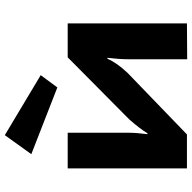

<svg xmlns="http://www.w3.org/2000/svg" viewBox="-20 -776 797 797"><g transform="rotate(-90 378.5 -377.5)"><path d="M465 -607 414 -538 137 -646 216 -756ZM680 0 531 1V-242Q531 -280 537 -330H533Q517 -292 475 -247L219 0H78V-495H226V-244Q226 -209 220 -164H224Q240 -192 281 -239L539 -495H680Z"/></g></svg>

Font: Exo 2 Expanded
Style: Bold
Weight: 700
Width: 7
Designer: Natanael Gama
Version: Version 1.001;PS 001.001;hotconv 1.0.70;makeotf.lib2.5.58329